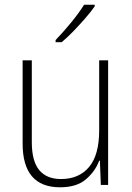

<svg xmlns="http://www.w3.org/2000/svg" viewBox="-20 -785 562 815"><path d="M439 -529V0H408L404 -103H401Q385 -59 345.5 -24.5Q306 10 235 10Q76 10 76 -176V-529H115V-182Q115 -101 146.5 -63Q178 -25 239 -25Q315 -25 358 -76Q401 -127 401 -232V-529ZM382 -758Q366 -735 342 -707.5Q318 -680 292 -653Q266 -626 242 -606H216V-615Q248 -648 282 -689.5Q316 -731 337 -765H382Z"/></svg>

Font: Noto Sans Armenian SemiCondensed ExtraLight
Style: Regular
Weight: 200
Width: 4
Designer: Monotype Design Team
Foundry: Monotype Imaging Inc.
Version: Version 2.008; ttfautohint (v1.8.4.7-5d5b)